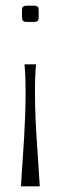

<svg xmlns="http://www.w3.org/2000/svg" viewBox="-20 -486 206 681"><path d="M58.1 -424.8V-450.2Q58.1 -459 62 -462.4Q65.9 -465.8 75.2 -465.8H100.1Q109.4 -465.8 113.3 -462.4Q117.2 -459 117.2 -450.2V-424.8Q117.2 -415.5 113.3 -411.9Q109.4 -408.2 100.1 -408.2H75.2Q65.9 -408.2 62 -411.9Q58.1 -415.5 58.1 -424.8ZM54.2 174.8Q55.7 149.4 59.6 93Q63.5 36.6 65.4 4.4Q67.4 -27.8 69.1 -74Q70.8 -120.1 70.8 -158.2Q70.8 -218.3 66.9 -257.8H107.9Q104 -218.3 104 -158.2Q104 -108.9 106.4 -57.6Q108.9 -6.3 114.3 70.3Q119.6 147 121.1 174.8Z"/></svg>

Font: Resagokr
Style: Light
Weight: 300
Designer: gluk
Foundry: gluk
Version: Version 0.95